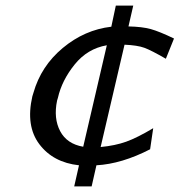

<svg xmlns="http://www.w3.org/2000/svg" viewBox="-20 -580 639 683"><path d="M95 -237Q96 -239 97 -243.5Q98 -248 99 -250Q126 -345 203.5 -409.5Q281 -474 376 -485L392 -560H454L437 -486Q486 -485 516.5 -476.5Q547 -468 599 -443L570 -371Q518 -401 493.5 -410Q469 -419 423 -421L338 -57Q390 -62 429 -76Q468 -90 525 -124L514 -49Q413 3 323 8L306 83H244L261 8Q169 -2 120 -67Q71 -132 95 -237ZM186 -232Q185 -228 183 -222Q170 -159 194 -113.5Q218 -68 276 -58L360 -419Q291 -407 245.5 -350.5Q200 -294 186 -232Z"/></svg>

Font: Coval
Style: Book Italic
Weight: 350
Foundry: Context Ltd
Version: Version 001.000